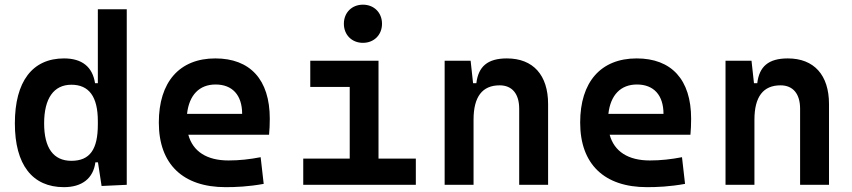

<svg xmlns="http://www.w3.org/2000/svg" viewBox="-20 -771 3556 801"><path d="M246.6 9.8C321.8 9.8 369.1 -26.4 377.9 -93.8H388.7L403.8 4.9L508.8 0V-732.4H388.2V-423.8H376.5C366.2 -491.2 323.2 -527.3 247.1 -527.3C115.2 -527.3 42 -431.2 42 -256.3C42 -83.5 115.2 9.8 246.6 9.8ZM388.2 -251.5C388.2 -148.4 355.5 -100.1 277.8 -100.1C203.1 -100.1 164.1 -153.3 164.1 -256.3C164.1 -360.4 204.1 -417.5 277.8 -417.5C351.1 -417.5 388.2 -368.2 388.2 -265.6Z M921.4 9.8C962.4 9.8 1015.6 7.8 1080.1 -3.9L1067.4 -115.2C1022 -106.4 978.5 -101.6 933.1 -101.6C843.3 -101.6 784.7 -138.7 765.6 -209H1102.5C1104.5 -230 1105.5 -251.5 1105.5 -275.9C1105.5 -439.5 1022.9 -527.3 878.4 -527.3C728.5 -527.3 642.6 -428.7 642.6 -259.8C642.6 -85.9 743.2 9.8 921.4 9.8ZM760.3 -295.9C769 -374.5 811.5 -418.5 879.4 -418.5C948.7 -418.5 990.2 -375 990.2 -295.9Z M1245.1 0H1714.8V-109.4H1559.1V-517.6H1274.4V-408.2H1439V-109.4H1245.1ZM1494.1 -592.3C1540.5 -592.3 1573.7 -625.5 1573.7 -671.9C1573.7 -718.3 1540.5 -751.5 1494.1 -751.5C1447.8 -751.5 1414.6 -718.3 1414.6 -671.9C1414.6 -625.5 1447.8 -592.3 1494.1 -592.3Z M2146 0H2266.6V-336.9C2266.6 -458 2204.1 -527.3 2094.7 -527.3C2013.7 -527.3 1975.6 -493.2 1967.3 -423.8H1953.6L1943.4 -517.6H1835V0H1955.6V-271.5C1955.6 -367.7 1992.2 -415 2064.5 -415C2116.2 -415 2146 -379.9 2146 -317.4Z M2679.2 9.8C2720.2 9.8 2773.4 7.8 2837.9 -3.9L2825.2 -115.2C2779.8 -106.4 2736.3 -101.6 2690.9 -101.6C2601.1 -101.6 2542.5 -138.7 2523.4 -209H2860.4C2862.3 -230 2863.3 -251.5 2863.3 -275.9C2863.3 -439.5 2780.8 -527.3 2636.2 -527.3C2486.3 -527.3 2400.4 -428.7 2400.4 -259.8C2400.4 -85.9 2501 9.8 2679.2 9.8ZM2518.1 -295.9C2526.9 -374.5 2569.3 -418.5 2637.2 -418.5C2706.5 -418.5 2748 -375 2748 -295.9Z M3317.9 0H3438.5V-336.9C3438.5 -458 3376 -527.3 3266.6 -527.3C3185.5 -527.3 3147.5 -493.2 3139.2 -423.8H3125.5L3115.2 -517.6H3006.8V0H3127.4V-271.5C3127.4 -367.7 3164.1 -415 3236.3 -415C3288.1 -415 3317.9 -379.9 3317.9 -317.4Z"/></svg>

Font: Cascadia Code NF SemiBold
Style: Regular
Weight: 600
Monospace: yes
Designer: Aaron Bell
Foundry: Saja Typeworks
Version: Version 2404.023